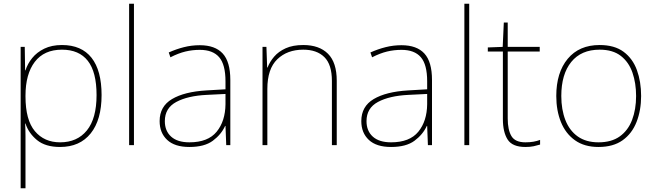

<svg xmlns="http://www.w3.org/2000/svg" viewBox="-20 -780 3526 1032"><path d="M313 -538Q418 -538 472 -469.5Q526 -401 526 -269Q526 -136 467.5 -63Q409 10 303 10Q224 10 179 -27Q134 -64 117 -116H115Q117 -82 117 -49.5Q117 -17 117 15V232H91V-528H113L115 -402H117Q128 -437 153 -468Q178 -499 218 -518.5Q258 -538 313 -538ZM313 -513Q217 -513 167 -447.5Q117 -382 117 -265V-262Q117 -135 167.5 -75Q218 -15 303 -15Q395 -15 447 -79Q499 -143 499 -269Q499 -393 452 -453Q405 -513 313 -513Z M700 0H674V-760H700Z M1054 -537Q1136 -537 1177 -492.5Q1218 -448 1218 -350V0H1196L1192 -103H1190Q1169 -57 1124 -23.5Q1079 10 998 10Q919 10 878.5 -28Q838 -66 838 -129Q838 -208 904.5 -247.5Q971 -287 1089 -294L1192 -300V-343Q1192 -433 1158 -472.5Q1124 -512 1054 -512Q1014 -512 976.5 -503Q939 -494 896 -472L887 -498Q927 -516 968.5 -526.5Q1010 -537 1054 -537ZM1091 -270Q989 -265 927.5 -232Q866 -199 866 -129Q866 -76 900 -45.5Q934 -15 998 -15Q1098 -15 1144.5 -72Q1191 -129 1192 -220V-275Z M1610 -538Q1696 -538 1743 -491Q1790 -444 1790 -346V0H1764V-345Q1764 -433 1723.5 -473Q1683 -513 1610 -513Q1524 -513 1470.5 -461.5Q1417 -410 1417 -302V0H1391V-528H1412L1416 -417H1418Q1430 -448 1453.5 -475.5Q1477 -503 1515.5 -520.5Q1554 -538 1610 -538Z M2138 -537Q2220 -537 2261 -492.5Q2302 -448 2302 -350V0H2280L2276 -103H2274Q2253 -57 2208 -23.5Q2163 10 2082 10Q2003 10 1962.5 -28Q1922 -66 1922 -129Q1922 -208 1988.5 -247.5Q2055 -287 2173 -294L2276 -300V-343Q2276 -433 2242 -472.5Q2208 -512 2138 -512Q2098 -512 2060.5 -503Q2023 -494 1980 -472L1971 -498Q2011 -516 2052.5 -526.5Q2094 -537 2138 -537ZM2175 -270Q2073 -265 2011.5 -232Q1950 -199 1950 -129Q1950 -76 1984 -45.5Q2018 -15 2082 -15Q2182 -15 2228.5 -72Q2275 -129 2276 -220V-275Z M2502 0H2476V-760H2502Z M2804 -15Q2829 -15 2848 -18.5Q2867 -22 2883 -28V-3Q2867 2 2848.5 6Q2830 10 2804 10Q2734 10 2708.5 -30Q2683 -70 2683 -140V-503H2602V-525L2682 -528L2688 -659H2709V-528H2881V-503H2709V-143Q2709 -82 2729 -48.5Q2749 -15 2804 -15Z M3426 -264Q3426 -187 3401.5 -124.5Q3377 -62 3326.5 -26Q3276 10 3197 10Q3121 10 3070.5 -26Q3020 -62 2995 -124Q2970 -186 2970 -264Q2970 -390 3031.5 -464Q3093 -538 3203 -538Q3283 -538 3332 -501.5Q3381 -465 3403.5 -403Q3426 -341 3426 -264ZM2997 -264Q2997 -191 3019 -134.5Q3041 -78 3085.5 -46.5Q3130 -15 3197 -15Q3267 -15 3311.5 -47Q3356 -79 3377.5 -135.5Q3399 -192 3399 -264Q3399 -333 3379.5 -389.5Q3360 -446 3317 -479.5Q3274 -513 3203 -513Q3104 -513 3050.5 -447Q2997 -381 2997 -264Z"/></svg>

Font: Noto Sans Khmer UI Thin
Style: Regular
Weight: 100
Designer: Danh Hong and the Monotype Design Team
Foundry: Monotype Imaging Inc.
Version: Version 2.002; ttfautohint (v1.8.4.7-5d5b)